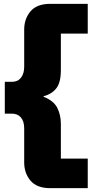

<svg xmlns="http://www.w3.org/2000/svg" viewBox="-20 -813 491 1000"><path d="M242 167Q172 167 139 128Q106 89 106 33V-145Q106 -181 89 -201Q72 -221 43 -221H5V-387H43Q73 -387 89.5 -408.5Q106 -430 106 -465V-659Q106 -715 139 -754Q172 -793 242 -793H437V-638H297V-448Q297 -382 272.5 -352Q248 -322 207 -312V-309Q260 -288 278.5 -251Q297 -214 297 -167V13H437V167Z"/></svg>

Font: Mona Sans Expanded Black
Style: Regular
Weight: 900
Width: 7
Designer: Deni Anggara
Foundry: GitHub
Version: Version 2.000